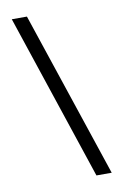

<svg xmlns="http://www.w3.org/2000/svg" viewBox="-79 -721 494 768"><g transform="rotate(-10 168.0 -337.0)"><path d="M249.5 0H311.5L86 -674H24.5Z"/></g></svg>

Font: Anybody Expanded Light
Style: Regular
Weight: 300
Width: 7
Version: Version 1.113;gftools[0.9.25]